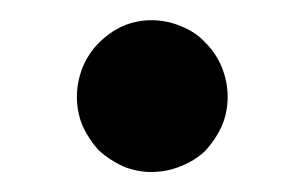

<svg xmlns="http://www.w3.org/2000/svg" viewBox="-20 -392 300 189"><path d="M55.7 -296.9Q55.7 -311.5 61.5 -326.2Q67.4 -339.8 77.1 -349.6Q87.9 -360.4 100.6 -366.2Q114.3 -372.1 128.9 -372.1Q144.5 -372.1 158.2 -366.2Q172.9 -360.4 182.6 -349.6Q192.4 -339.8 198.2 -326.2Q204.1 -311.5 204.1 -296.9Q204.1 -281.2 198.2 -267.6Q192.4 -254.9 182.6 -244.1Q172.9 -234.4 158.2 -228.5Q144.5 -222.7 128.9 -222.7Q114.3 -222.7 100.6 -228.5Q87.9 -234.4 77.1 -244.1Q67.4 -254.9 61.5 -267.6Q55.7 -281.2 55.7 -296.9Z"/></svg>

Font: Lato
Style: Regular
Weight: 400
Designer: Lukasz Dziedzic with Adam Twardoch and Botio Nikoltchev
Version: Version 2.015; 2015-08-06; http://www.latofonts.com/